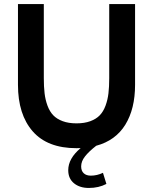

<svg xmlns="http://www.w3.org/2000/svg" viewBox="-20 -720 758 951"><path d="M521 -333V-700H649V-300Q649 -181 600.8 -102.5Q552.5 -24 456.5 2Q420 30.5 401 54.8Q382 79 382 104Q382 126.5 394.8 138.2Q407.5 150 430 150Q460.5 150 490 136L507 191Q469 211 420 211Q375 211 346.5 187.8Q318 164.5 318 123Q318 65 379.5 13.5Q372.5 14 359 14Q215 14 142 -69.5Q69 -153 69 -300V-700H197V-333Q197 -290 200.8 -258Q204.5 -226 215.2 -196.8Q226 -167.5 243.8 -149Q261.5 -130.5 290.5 -119.8Q319.5 -109 359 -109Q398.5 -109 427.5 -119.8Q456.5 -130.5 474.2 -149Q492 -167.5 502.8 -196.8Q513.5 -226 517.2 -258Q521 -290 521 -333Z"/></svg>

Font: Cabin
Style: Bold
Weight: 700
Designer: Pablo Impallari
Foundry: Pablo Impallari. http://www.impallari.com Igino Marini. http://www.ikern.com
Version: Version 3.001;hotconv 1.0.109;makeotfexe 2.5.65596